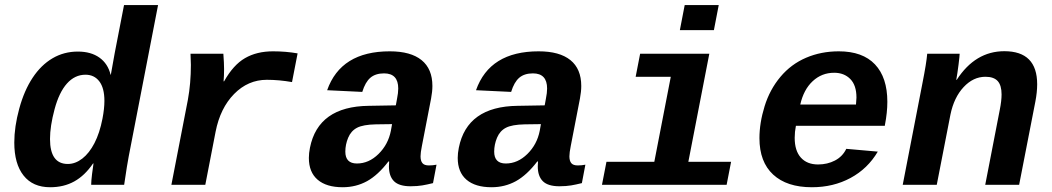

<svg xmlns="http://www.w3.org/2000/svg" viewBox="-20 -745 4241 774"><path d="M347.7 0V-3.9Q347.7 -14.6 351.1 -43.5Q354.5 -72.3 356.9 -85.9H355Q321.8 -37.1 279.5 -13.7Q237.3 9.8 182.1 9.8Q112.3 9.8 75 -37.4Q37.6 -84.5 37.6 -170.4Q37.6 -233.9 57.6 -307.1Q77.6 -380.4 111.6 -431.6Q145.5 -482.9 191.7 -510Q237.8 -537.1 293.9 -537.1Q346.7 -537.1 380.9 -512.7Q415 -488.3 425.8 -443.8H426.8L442.4 -530.8L480 -724.6H617.2L499 -115.2Q493.2 -86.4 480.5 0ZM400.9 -338.4Q400.9 -390.1 380.4 -417Q359.9 -443.8 324.7 -443.8Q281.7 -443.8 250 -408.4Q218.3 -373 200 -304.7Q181.6 -236.3 181.6 -184.6Q181.6 -84 253.4 -84Q283.7 -84 311.8 -105.7Q339.8 -127.4 360.8 -168Q381.8 -208.5 393.1 -266.6Q400.9 -307.1 400.9 -338.4Z M1157.2 -414.1Q1105 -423.3 1055.7 -423.3Q980 -423.3 923.8 -366.2Q867.7 -309.1 849.1 -213.9L807.6 0H670.9L737.3 -342.3Q749.5 -408.7 749.5 -483.4L748 -528.3H880.4Q883.3 -490.2 883.3 -466.3Q883.3 -439.5 881.3 -417H883.3Q920.4 -483.4 967.8 -510.7Q1015.1 -538.1 1080.6 -538.1Q1132.3 -538.1 1179.7 -529.8Z M1361.3 9.8Q1295.9 9.8 1260.5 -20.5Q1225.1 -50.8 1225.1 -108.4Q1225.1 -127.4 1229.5 -149.4Q1262.7 -315.9 1466.3 -318.4L1575.7 -320.3L1580.6 -347.2Q1585.4 -370.6 1585.4 -388.2Q1585.4 -449.2 1528.3 -449.2Q1493.7 -449.2 1473.1 -431.6Q1452.6 -414.1 1440.4 -374.5L1298.8 -381.3Q1354 -538.1 1551.3 -538.1Q1635.7 -538.1 1679.4 -502.7Q1723.1 -467.3 1723.1 -398.4Q1723.1 -376 1717.8 -347.7L1680.7 -156.2Q1675.3 -129.4 1675.3 -114.7Q1675.3 -96.7 1682.9 -87.4Q1690.4 -78.1 1709 -78.1Q1724.6 -78.1 1739.7 -81.1L1725.6 -6.8Q1712.9 -3.9 1702.6 -1.5Q1692.4 1 1682.4 2.4Q1672.4 3.9 1661.1 4.9Q1649.9 5.9 1635.3 5.9Q1588.9 5.9 1568.4 -14.4Q1547.9 -34.7 1547.9 -74.2L1548.8 -94.2H1545.9Q1503.9 -39.1 1459.5 -14.6Q1415 9.8 1361.3 9.8ZM1560.5 -244.6 1495.1 -243.7Q1443.8 -242.7 1419.4 -230Q1395 -217.3 1383.5 -189.7Q1372.1 -162.1 1372.1 -133.8Q1372.1 -85.9 1418.9 -85.9Q1466.8 -85.9 1505.9 -124.3Q1544.9 -162.6 1555.7 -217.8Z M1961.4 9.8Q1896 9.8 1860.6 -20.5Q1825.2 -50.8 1825.2 -108.4Q1825.2 -127.4 1829.6 -149.4Q1862.8 -315.9 2066.4 -318.4L2175.8 -320.3L2180.7 -347.2Q2185.5 -370.6 2185.5 -388.2Q2185.5 -449.2 2128.4 -449.2Q2093.8 -449.2 2073.2 -431.6Q2052.7 -414.1 2040.5 -374.5L1898.9 -381.3Q1954.1 -538.1 2151.4 -538.1Q2235.8 -538.1 2279.5 -502.7Q2323.2 -467.3 2323.2 -398.4Q2323.2 -376 2317.9 -347.7L2280.8 -156.2Q2275.4 -129.4 2275.4 -114.7Q2275.4 -96.7 2283 -87.4Q2290.5 -78.1 2309.1 -78.1Q2324.7 -78.1 2339.8 -81.1L2325.7 -6.8Q2313 -3.9 2302.7 -1.5Q2292.5 1 2282.5 2.4Q2272.5 3.9 2261.2 4.9Q2250 5.9 2235.4 5.9Q2189 5.9 2168.5 -14.4Q2147.9 -34.7 2147.9 -74.2L2148.9 -94.2H2146Q2104 -39.1 2059.6 -14.6Q2015.1 9.8 1961.4 9.8ZM2160.6 -244.6 2095.2 -243.7Q2043.9 -242.7 2019.5 -230Q1995.1 -217.3 1983.6 -189.7Q1972.2 -162.1 1972.2 -133.8Q1972.2 -85.9 2019 -85.9Q2066.9 -85.9 2106 -124.3Q2145 -162.6 2155.8 -217.8Z M2754.9 -92.8H2927.2L2909.2 0H2406.7L2424.8 -92.8H2617.7L2684.1 -435.5H2542.5L2560.5 -528.3H2839.4ZM2720.7 -623.5 2740.2 -724.6H2877.4L2857.9 -623.5Z M3252.9 9.8Q3151.9 9.8 3096.7 -41.3Q3041.5 -92.3 3041.5 -188Q3041.5 -249.5 3062.3 -316.7Q3083 -383.8 3126 -435.1Q3168.9 -486.3 3229.5 -512.2Q3290 -538.1 3361.3 -538.1Q3457.5 -538.1 3507.3 -485.4Q3557.1 -432.6 3557.1 -334.5Q3557.1 -291.5 3547.4 -241.7L3546.9 -237.8H3188.5Q3183.6 -213.4 3183.6 -189.5Q3183.6 -137.2 3208.5 -109.6Q3233.4 -82 3277.8 -82Q3315.4 -82 3345.9 -97.9Q3376.5 -113.8 3391.6 -145L3518.6 -133.8Q3478 -64.9 3408.7 -27.6Q3339.4 9.8 3252.9 9.8ZM3342.8 -451.7Q3292.5 -451.7 3256.1 -417.7Q3219.7 -383.8 3206.1 -323.7H3430.7L3432.6 -351.6Q3432.6 -401.4 3407.7 -426.5Q3382.8 -451.7 3342.8 -451.7Z M3951.7 0 4010.3 -302.2Q4017.6 -338.4 4017.6 -364.3Q4017.6 -400.9 4002 -418.2Q3986.3 -435.5 3952.6 -435.5Q3903.3 -435.5 3864.5 -393.8Q3825.7 -352.1 3811.5 -283.2L3756.3 0H3619.1L3698.7 -410.2Q3714.8 -491.2 3717.8 -528.3H3848.6Q3848.6 -520.5 3844.2 -485.1Q3839.8 -449.7 3835 -423.3H3836.9Q3911.6 -538.6 4028.8 -538.6Q4161.1 -538.6 4161.1 -405.3Q4161.1 -373.5 4153.8 -335.4L4088.4 0Z"/></svg>

Font: Cousine
Style: Bold Italic
Weight: 700
Italic angle: -12°
Monospace: yes
Designer: Steve Matteson
Foundry: Ascender Corporation
Version: Version 1.20